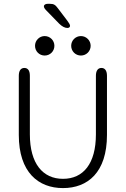

<svg xmlns="http://www.w3.org/2000/svg" viewBox="-20 -975 659 1006"><path d="M333.5 -828.5C339.5 -828.5 347 -831.5 347 -839.5C347 -845.5 342 -854.5 332 -867.5L283 -932C270 -949.5 262 -955 241.5 -955H230C219 -955 210 -950.5 210 -941.5C210 -936.5 213.5 -929.5 221.5 -921.5L290 -851C305.5 -836 319.5 -828.5 333.5 -828.5ZM214 -684C242.5 -684 265 -706.5 265 -735C265 -763 242.5 -786 214 -786C186 -786 163.5 -763 163.5 -735C163.5 -706.5 186 -684 214 -684ZM404 -684C432 -684 455 -706.5 455 -735C455 -763 432 -786 404 -786C375.5 -786 353 -763 353 -735C353 -706.5 375.5 -684 404 -684ZM310 10.5C439.5 10.5 540.5 -71.5 540.5 -268V-578C540.5 -604.5 530 -619 511.5 -619C493 -619 482.5 -604.5 482.5 -578V-271C482.5 -117.5 416.5 -38 310 -38C204.5 -38 136.5 -117.5 136.5 -271V-578C136.5 -604.5 126.5 -619 107.5 -619C89 -619 78.5 -604.5 78.5 -578V-268C78.5 -71.5 181.5 10.5 310 10.5Z"/></svg>

Font: RTM Light Light
Style: Regular
Weight: 300
Designer: after Tyler Finck
Foundry: An Endless Supply
Version: Version 1.000;Glyphs 3.2.1 (3258)